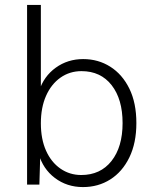

<svg xmlns="http://www.w3.org/2000/svg" viewBox="-20 -750 631 780"><path d="M317 10Q252 10 203 -27Q154 -64 137 -126L144 -136L140 0H90V-730H146V-371L139 -381Q158 -440 206.5 -475Q255 -510 318 -510Q379 -510 428 -479Q477 -448 505.5 -390Q534 -332 534 -250Q534 -169 505.5 -110.5Q477 -52 428 -21Q379 10 317 10ZM310 -39Q388 -39 433 -96Q478 -153 478 -250Q478 -347 433.5 -404Q389 -461 311 -461Q263 -461 225.5 -434.5Q188 -408 167 -360.5Q146 -313 146 -249Q146 -185 167 -138Q188 -91 225.5 -65Q263 -39 310 -39Z"/></svg>

Font: Kantumruy Pro Light
Style: Regular
Weight: 300
Version: Version 1.002